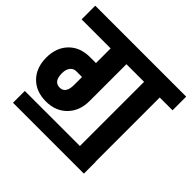

<svg xmlns="http://www.w3.org/2000/svg" viewBox="-167 -792 954 954"><g transform="rotate(45 309.5 -315.0)"><path d="M539 -534V-83H540V0H42V-83H429V-534H305V-276Q305 -206 263 -163Q221 -120 153 -120Q83 -120 41.5 -162.5Q0 -205 0 -276Q0 -346 41.5 -388.5Q83 -431 153 -431H194V-534H-10V-630H629V-534ZM194 -276V-333H153Q134 -333 122 -317.5Q110 -302 110 -276Q110 -217 153 -217Q173 -217 183.5 -232Q194 -247 194 -276Z"/></g></svg>

Font: Pragati Narrow
Style: Bold
Weight: 700
Designer: Hector Gatti, Marcela Romero, Pablo Cosgaya and Nicolas Silva
Foundry: Omnibus-Type
Version: Version 1.010; ttfautohint (v1.3)